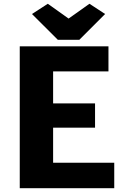

<svg xmlns="http://www.w3.org/2000/svg" viewBox="-20 -986 656 1006"><path d="M283.2 -777.3 147.5 -912.6 230.5 -966.3 339.4 -888.7 448.7 -966.3 530.8 -912.6 395.5 -777.3ZM83.5 0V-743.2H548.3V-611.8H258.3V-444.3H478V-316.9H258.3V-133.3H578.6V0Z"/></svg>

Font: HaufeMerriweatherSans
Style: Bold
Weight: 700
Designer: Eben Sorkin
Foundry: Eben Sorkin
Version: Version 1.56